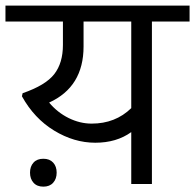

<svg xmlns="http://www.w3.org/2000/svg" viewBox="-35 -667 707 696"><path d="M440.8 0V-188.1Q387.3 -149.6 310.4 -149.6Q233.6 -149.6 161.3 -193.6Q89 -237.6 44.5 -318L47 -329.1Q130.4 -357.9 161.8 -398.4Q193.1 -438.8 193.1 -504V-589H-15.2V-646.6H652.2V-589H515.7V0ZM297.3 -218.9Q383.2 -218.9 440.8 -275V-589H267.9V-498.5Q267.9 -351.9 143.1 -295.2Q172.9 -259.4 213.9 -239.1Q254.8 -218.9 297.3 -218.9ZM86.5 -4.6Q73.8 -18.7 73.8 -41.2Q73.8 -63.7 86.5 -77.6Q99.1 -91.5 122.1 -91.5Q145.1 -91.5 157.7 -77.6Q170.4 -63.7 170.4 -41.2Q170.4 -18.7 157.7 -4.6Q145.1 9.6 122.1 9.6Q99.1 9.6 86.5 -4.6Z"/></svg>

Font: KhulaRegular
Style: Regular
Weight: 400
Designer: Erin McLaughlin, Steve Matteson
Version: Version 1.001;PS 1.0;hotconv 1.0.72;makeotf.lib2.5.5900; ttf